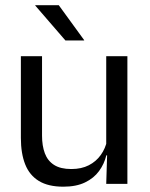

<svg xmlns="http://www.w3.org/2000/svg" viewBox="-20 -703 573 734"><path d="M140.7 -488.2V-184.5Q140.7 -145.8 151.4 -117Q162.1 -88.3 186.6 -72.6Q211.2 -56.8 252.5 -56.8Q291.5 -56.8 319.6 -71.3Q347.7 -85.7 365.4 -110.7Q383.1 -135.6 389.6 -166.8L404.1 -109.3H386.5Q378.8 -76.7 358.8 -49.2Q338.8 -21.8 305.1 -5.6Q271.4 10.7 222.1 10.7Q164.4 10.7 128.6 -11.2Q92.8 -33 76.3 -74.7Q59.8 -116.3 59.8 -175.7V-488.2ZM467 -488.2V0H386.1L389.7 -117.2L386.1 -121.9V-488.2ZM204.7 -683.1 301.7 -549.7V-548.4H230L114.8 -681.7V-683.1Z"/></svg>

Font: Anek Tamil Medium
Style: Regular
Weight: 500
Designer: Aadarsh Rajan (Tamil), Yesha Goshar (Latin)
Foundry: Ek Type
Version: Version 1.003